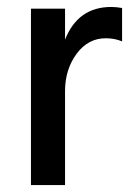

<svg xmlns="http://www.w3.org/2000/svg" viewBox="-20 -532 379 552"><path d="M167 0H69V-507H167V-418Q204 -512 300 -512Q314 -512 331 -509V-413Q310 -422 284 -422Q233 -422 200 -377Q167 -332 167 -270Z"/></svg>

Font: Hind Mysuru Medium
Style: Regular
Weight: 500
Designer: Manushi Parikh, Hitesh Malaviya
Foundry: Indian Type Foundry
Version: Version 0.703;PS 1.0;hotconv 1.0.86;makeotf.lib2.5.63406